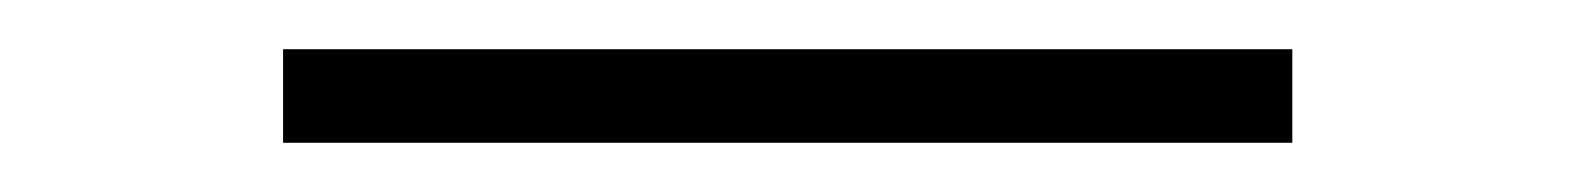

<svg xmlns="http://www.w3.org/2000/svg" viewBox="-20 -369 640 78"><path d="M95 -311V-349H505V-311Z"/></svg>

Font: Source Code Pro Light
Style: Regular
Weight: 300
Monospace: yes
Designer: Paul D. Hunt, Teo Tuominen
Foundry: Adobe Systems Incorporated
Version: Version 2.030;PS 1.000;hotconv 16.6.51;makeotf.lib2.5.65220